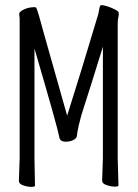

<svg xmlns="http://www.w3.org/2000/svg" viewBox="-20 -726 540 752"><path d="M441 -106 444 0Q444 5 429.5 5Q415 5 397.5 -1Q380 -7 380 -18L383 -107V-543Q327 -362 311.5 -315.5Q296 -269 289 -237.5Q282 -206 281 -193Q280 -184 267 -177.5Q254 -171 238 -171Q214 -171 212 -190Q206 -225 115 -536V-105L117 1Q117 6 102.5 6Q88 6 71 0Q54 -6 54 -17L57 -106V-653Q56 -661 55 -673Q59 -683 77 -690.5Q95 -698 116 -698Q119 -697 122 -696Q128 -685 153 -591L243 -273Q297 -443 365 -671L370 -697Q372 -706 378 -706Q386 -706 402.5 -700.5Q419 -695 432 -688Q445 -681 445 -676Q445 -673 445 -668.5Q445 -664 443 -655.5Q441 -647 441 -630Z"/></svg>

Font: Moon Stars Kai T HW Light
Style: Regular
Weight: 300
Designer: GuiWonder
Version: Version 1.101